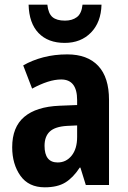

<svg xmlns="http://www.w3.org/2000/svg" viewBox="-20 -789 544 819"><path d="M267 -557Q353 -557 399 -508Q445 -459 445 -363V0H346L323 -74H320Q292 -31 258.5 -10.5Q225 10 171 10Q102 10 67 -39.5Q32 -89 32 -161Q32 -247 83.5 -290.5Q135 -334 234 -338L309 -341V-362Q309 -450 241 -450Q214 -450 183 -440Q152 -430 117 -411L79 -510Q117 -532 164.5 -544.5Q212 -557 267 -557ZM266 -252Q215 -249 192.5 -228Q170 -207 170 -167Q170 -96 226 -96Q262 -96 285.5 -125Q309 -154 309 -205V-254ZM413 -769Q411 -694 368 -650Q325 -606 256 -606Q185 -606 144.5 -648Q104 -690 102 -769H182Q186 -731 204 -716Q222 -701 257 -701Q288 -701 308 -716Q328 -731 332 -769Z"/></svg>

Font: Noto Sans Lao Condensed
Style: Bold
Weight: 700
Width: 3
Designer: Monotype Design Team
Foundry: Monotype Imaging Inc.
Version: Version 2.003; ttfautohint (v1.8.4.7-5d5b)